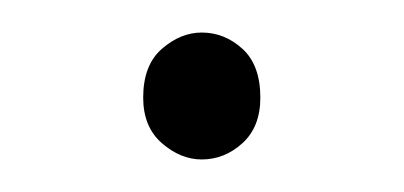

<svg xmlns="http://www.w3.org/2000/svg" viewBox="-20 -382 248 118"><path d="M104 -284Q91 -284 79.5 -294Q68 -304 68 -322Q68 -342 79.5 -352Q91 -362 104 -362Q118 -362 129 -352Q140 -342 140 -322Q140 -304 129 -294Q118 -284 104 -284Z"/></svg>

Font: Assistant ExtraLight
Style: Regular
Weight: 200
Designer: Hebrew By Ben Nathan, Latin by Paul Hunt
Version: Version 3.000